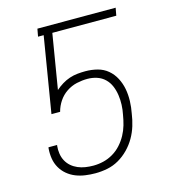

<svg xmlns="http://www.w3.org/2000/svg" viewBox="-110 -824 821 922"><g transform="rotate(-15 300.0 -363.5)"><path d="M251 8Q226 8 201 4.5Q176 1 153.5 -8Q131 -17 112.5 -32.5Q94 -48 82 -69Q70 -90 66 -114.5Q62 -139 64 -165L65 -171H108L107 -167Q105 -147 108 -127.5Q111 -108 120 -91.5Q129 -75 143 -63Q157 -51 174.5 -43.5Q192 -36 211.5 -33Q231 -30 251 -30Q276 -30 301 -36Q326 -42 349 -55.5Q372 -69 390 -89Q408 -109 420.5 -132Q433 -155 440 -179.5Q447 -204 451 -229Q456 -253 457 -277.5Q458 -302 454.5 -326Q451 -350 442 -371.5Q433 -393 416.5 -409Q400 -425 377.5 -432.5Q355 -440 330 -440Q304 -440 277 -434Q250 -428 226 -412Q202 -396 186 -372Q170 -348 163 -321H120L182 -697H154L161 -735H550L543 -697H225L180 -425Q196 -439 214 -450Q232 -461 251.5 -467.5Q271 -474 291 -476Q311 -478 330 -478Q361 -478 390 -470.5Q419 -463 441 -444.5Q463 -426 476.5 -400Q490 -374 495.5 -345Q501 -316 500 -284.5Q499 -253 493 -223Q489 -194 480 -164.5Q471 -135 455.5 -108Q440 -81 417.5 -58Q395 -35 368 -19.5Q341 -4 311 2Q281 8 251 8Z"/></g></svg>

Font: Iosevka Curly XLtEx
Style: Italic
Weight: 200
Width: 7
Italic angle: -9°
Monospace: yes
Designer: Belleve Invis
Foundry: Belleve Invis
Version: Version 11.1.0; ttfautohint (v1.8.3)